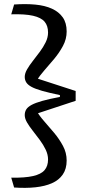

<svg xmlns="http://www.w3.org/2000/svg" viewBox="-20 -771 447 939"><path d="M101 -208Q101 -224 108.5 -236Q116 -248 134.5 -258Q153 -268 186.5 -277.5Q220 -287 273 -297V-306Q220 -317 186.5 -326.5Q153 -336 134.5 -346Q116 -356 108.5 -368Q101 -380 101 -395Q101 -412 112.5 -432Q124 -452 141 -473.5Q158 -495 175 -518Q192 -541 203.5 -564.5Q215 -588 215 -612Q215 -645 198 -665Q181 -685 141.5 -694Q102 -703 35 -701L49 -749Q106 -753 153 -748.5Q200 -744 234 -728.5Q268 -713 287 -686Q306 -659 306 -617Q306 -580 288 -546.5Q270 -513 245 -483Q220 -453 196.5 -426.5Q173 -400 160 -377L150 -391L350 -326V-278L150 -212L160 -227Q173 -204 196.5 -177.5Q220 -151 245 -121Q270 -91 288 -57.5Q306 -24 306 14Q306 55 287 82.5Q268 110 234 125Q200 140 153 145Q106 150 49 146L35 98Q102 99 141.5 90Q181 81 198 61Q215 41 215 9Q215 -15 203.5 -39Q192 -63 175 -86Q158 -109 141 -130.5Q124 -152 112.5 -171.5Q101 -191 101 -208Z"/></svg>

Font: Roboto Serif
Style: Regular
Weight: 400
Designer: Greg Gazdowicz
Foundry: Commercial Type
Version: Version 1.008